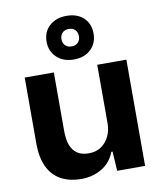

<svg xmlns="http://www.w3.org/2000/svg" viewBox="-89 -874 808 954"><g transform="rotate(-10 315.0 -396.5)"><path d="M245 9Q184 9 141 -15Q98 -39 76 -86.5Q54 -134 54 -202V-536H201V-241Q201 -199 211.5 -170Q222 -141 244.5 -125.5Q267 -110 303 -110Q340 -110 366 -128Q392 -146 406 -175.5Q420 -205 420 -240V-536H567V0H426L420 -98H414Q394 -46 348.5 -18.5Q303 9 245 9ZM311 -582Q258 -582 225 -613Q192 -644 192 -692Q192 -742 225 -772Q258 -802 311 -802Q365 -802 397 -772Q429 -742 429 -692Q429 -644 397 -613Q365 -582 311 -582ZM311 -648Q331 -648 343 -660Q355 -672 355 -692Q355 -712 343 -724Q331 -736 311 -736Q291 -736 279 -724Q267 -712 267 -692Q267 -672 279 -660Q291 -648 311 -648Z"/></g></svg>

Font: Mona Sans ExtraLight
Style: Bold
Weight: 700
Version: Version 2.000